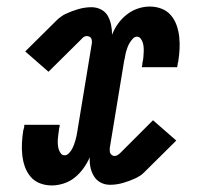

<svg xmlns="http://www.w3.org/2000/svg" viewBox="-20 -558 640 586"><path d="M138 8Q119 8 102 1.5Q85 -5 73.5 -18.5Q62 -32 56 -49Q50 -66 48 -84.5Q46 -103 47 -122Q48 -141 51 -160Q52 -162 52.5 -165Q53 -168 54 -171Q54 -173 54 -174Q54 -175 54 -177H162Q162 -175 162 -174Q162 -173 162 -172Q161 -169 160.5 -166.5Q160 -164 160 -162Q159 -155 158 -147.5Q157 -140 156.5 -132.5Q156 -125 156.5 -117.5Q157 -110 159 -103Q161 -96 165.5 -90Q170 -84 177 -84Q184 -84 190 -90Q196 -96 199.5 -102.5Q203 -109 205.5 -115.5Q208 -122 210 -129Q212 -136 213.5 -143Q215 -150 216 -157L260 -424Q261 -428 260.5 -432.5Q260 -437 258.5 -440.5Q257 -444 253 -446Q249 -448 245 -448Q240 -448 235.5 -445Q231 -442 228 -438L128 -339L57 -401L157 -500Q162 -504 167.5 -508Q173 -512 179 -515Q198 -524 218.5 -530Q239 -536 259 -536Q275 -536 288.5 -529Q302 -522 309 -509.5Q316 -497 319 -482.5Q322 -468 322 -452Q329 -470 340.5 -486Q352 -502 367.5 -514Q383 -526 401 -532Q419 -538 437 -538Q437 -538 437 -538Q437 -538 437 -538Q456 -538 473 -531.5Q490 -525 501.5 -511.5Q513 -498 519 -481Q525 -464 527 -445.5Q529 -427 528 -408Q527 -389 524 -370Q523 -368 522.5 -365Q522 -362 522 -359Q521 -357 521 -356Q521 -355 521 -353H413Q413 -355 413 -356Q413 -357 414 -358Q414 -361 414.5 -363.5Q415 -366 415 -368Q417 -375 417.5 -382.5Q418 -390 418.5 -397.5Q419 -405 418.5 -412.5Q418 -420 416 -427Q414 -434 409.5 -440Q405 -446 398 -446Q391 -446 385.5 -440Q380 -434 376 -427.5Q372 -421 369.5 -414.5Q367 -408 365 -401Q363 -394 362 -387Q361 -380 359 -373L315 -106Q315 -102 315 -97.5Q315 -93 317 -89.5Q319 -86 322.5 -84Q326 -82 330 -82Q335 -82 339.5 -85Q344 -88 348 -92L447 -191L518 -129L418 -30Q414 -26 408 -22Q402 -18 396 -15Q377 -6 356.5 0Q336 6 316 6Q300 6 287 -1Q274 -8 266.5 -20.5Q259 -33 256 -47.5Q253 -62 254 -78Q246 -60 234.5 -44Q223 -28 208 -16Q193 -4 174.5 2Q156 8 138 8Q138 8 138 8Q138 8 138 8Z"/></svg>

Font: Iosevka Slab Semibold Extended
Style: Italic
Weight: 600
Width: 7
Italic angle: -9°
Monospace: yes
Designer: Belleve Invis
Foundry: Belleve Invis
Version: Version 11.1.0; ttfautohint (v1.8.3)